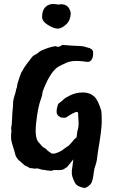

<svg xmlns="http://www.w3.org/2000/svg" viewBox="-20 -841 560 953"><path d="M283 -820Q322 -820 331 -778Q331 -741 308.5 -720Q286 -699 266.5 -699Q247 -699 218 -717Q189 -735 189 -757Q189 -812 236 -821Q249 -822 273 -818Q273 -820 283 -820ZM167 -5 148 -4Q146 -6 126 -7Q124 -11 111 -16Q105 -16 86 -35Q69 -49 68 -51Q67 -55 61 -61Q57 -67 52 -89Q36 -138 35 -153Q34 -168 37 -195Q33 -200 38 -220Q38 -231 41 -270V-276L45 -321Q44 -341 51 -362Q58 -383 61 -401Q64 -402 67 -427Q82 -474 85 -479L101 -507Q104 -510 110 -520L140 -559Q146 -566 166 -576Q177 -587 192 -593Q230 -609 257 -612Q269 -603 290 -618Q350 -613 370.5 -613Q391 -613 411 -606Q441 -600 442 -583Q444 -558 435 -545Q426 -532 412 -534Q371 -540 345 -538Q319 -536 296 -523Q294 -522 287 -519Q271 -512 261 -504Q224 -473 192 -387L189 -370Q190 -371 189.5 -369.5Q189 -368 187.5 -363.5Q186 -359 185.5 -356Q185 -353 182 -346Q172 -319 164.5 -270.5Q157 -222 157 -190Q157 -158 168 -139L184 -121Q188 -113 208 -102Q217 -91 235 -80Q251 -73 289 -95Q293 -98 297 -102L321 -118Q343 -141 348 -149L360 -159L364 -190Q364 -191 366 -196Q370 -211 370 -222V-236L368 -267Q369 -281 364 -286Q349 -286 308 -258Q305 -256 294.5 -256.5Q284 -257 278 -260Q261 -270 261 -285Q261 -300 264 -309Q267 -318 267.5 -321Q268 -324 271.5 -327.5Q275 -331 281 -335Q287 -339 295.5 -347.5Q304 -356 331 -369Q358 -382 392 -382Q426 -382 447 -362.5Q468 -343 483 -290Q485 -278 485 -237.5Q485 -197 466 -87Q461 -39 454.5 -22.5Q448 -6 446 11.5Q444 29 442.5 36Q441 43 440.5 45.5Q440 48 439.5 50Q439 52 436 61.5Q433 71 421 81Q409 91 399 92Q366 86 355 71Q351 65 344 49Q337 33 336.5 21.5Q336 10 336.5 6Q337 2 340 -18.5Q343 -39 344 -50L317 -17Q317 -13 299 -3Q291 5 253 3H244Q243 11 197 2Q191 3 167 -5Z"/></svg>

Font: Caveat Brush
Style: Regular
Weight: 400
Designer: Pablo Impallari
Foundry: Creative Lab NY
Version: Version 1.096; ttfautohint (v1.3)